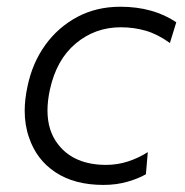

<svg xmlns="http://www.w3.org/2000/svg" viewBox="-20 -526 537 556"><path d="M279.5 9.5Q196 9.5 140.8 -27Q85.5 -63.5 64 -128Q51.5 -163.5 51.5 -205Q51.5 -238 59.5 -275Q73.5 -343.5 111 -395.5Q148.5 -447.5 204 -477Q259.5 -506.5 328.5 -506.5Q423.5 -506.5 490.5 -461.5L472 -401.5Q436.5 -427 402.2 -437Q368 -447 329.5 -447Q255.5 -447 199.5 -400.2Q143.5 -353.5 124.5 -266.5Q117.5 -234 117.5 -206Q117.5 -146.5 149 -107Q195 -48.5 287.5 -48.5Q320 -48.5 350.8 -58.5Q381.5 -68.5 408 -85.5L402.5 -21.5Q382.5 -9.5 350 0Q317.5 9.5 279.5 9.5Z"/></svg>

Font: Heraclito Light
Style: Italic
Weight: 300
Italic angle: -12°
Designer: Kostas Bartsokas (font) & Cristiano Sobral (main changes)
Foundry: Kostas Bartsokas (font) & Cristiano Sobral (main changes)
Version: Version 1.00;July 8, 2020;FontCreator 13.0.0.2655 64-bit